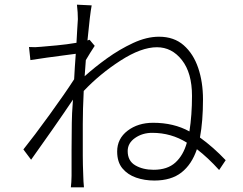

<svg xmlns="http://www.w3.org/2000/svg" viewBox="-20 -788 1040 821"><path d="M637 -62Q696 -62 730 -93Q764 -124 779 -178Q712 -220 631 -220Q589 -220 557.5 -198Q526 -176 526 -142Q526 -100 558.5 -81Q591 -62 637 -62ZM363 -618 385 -592Q367 -565 347 -531Q344 -497 342 -462Q384 -500 437.5 -538.5Q491 -577 549 -604Q607 -631 660 -631Q724 -631 765.5 -594.5Q807 -558 827.5 -497.5Q848 -437 848 -363Q848 -270 835 -200Q893 -158 945 -103L917 -61Q869 -114 822 -150Q800 -85 756 -50.5Q712 -16 640 -16Q598 -16 562 -28.5Q526 -41 503.5 -68Q481 -95 481 -140Q481 -195 525.5 -229Q570 -263 635 -263Q723 -263 790 -226Q801 -296 801 -378Q801 -476 758 -531Q715 -586 651 -586Q584 -586 495.5 -529Q407 -472 338 -399Q334 -319 334 -258Q334 -228 334 -203Q334 -160 334 -122.5Q334 -85 336 -38Q337 -25 337 -12Q338 0 339 13H283Q284 5 285 -9.5Q286 -24 286 -36Q286 -105 286 -147Q287 -190 287 -263Q287 -295 292 -362Q253 -304 204.5 -234.5Q156 -165 113 -105L80 -149Q125 -205 192 -297.5Q259 -390 297 -449Q298 -475 300 -501Q302 -530 304 -558Q284 -555 251 -551Q180 -542 110 -531L104 -587Q131 -585 156 -588Q181 -590 223.5 -594Q266 -598 307 -605Q309 -635 310 -659Q313 -696 313 -706Q313 -734 309 -768L372 -765Q365 -729 354 -615Z"/></svg>

Font: LXGW 975 Gothic SC 200W
Style: Regular
Weight: 200
Version: Version 2.01;February 25, 2021